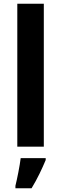

<svg xmlns="http://www.w3.org/2000/svg" viewBox="-20 -780 325 1021"><path d="M213 0H72V-760H213ZM223 71Q209 105 190 144Q171 183 148 221H62V208Q69 180 77.5 136.5Q86 93 90 61H223Z"/></svg>

Font: Noto Sans Gurmukhi UI SemiCondensed
Style: Bold
Weight: 700
Width: 4
Designer: Jelle Bosma - Monotype Design Team
Foundry: Monotype Imaging Inc.
Version: Version 2.004; ttfautohint (v1.8.4.7-5d5b)